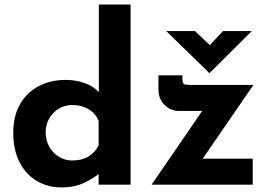

<svg xmlns="http://www.w3.org/2000/svg" viewBox="-20 -809 1186 841"><path d="M250 12Q189 12 141 -16.5Q93 -45 65.5 -99Q38 -153 38 -227Q38 -301 68 -353Q98 -405 150 -432Q202 -459 268 -459Q310 -459 348.5 -446Q387 -433 413 -406V-362V-789H552V0H412V-85L423 -55Q389 -27 347 -7.5Q305 12 250 12ZM296 -106Q338 -106 366 -122.5Q394 -139 412 -172V-279Q400 -311 369 -330Q338 -349 296 -349Q265 -349 238.5 -333.5Q212 -318 196 -291Q180 -264 180 -229Q180 -194 196 -166Q212 -138 238.5 -122Q265 -106 296 -106ZM764 -323Q728 -323 701 -349Q674 -375 674 -419V-479H779V-465Q779 -444 786.5 -440.5Q794 -437 813 -437H1090L848 -85L822 -114H1087V0H644L893 -363L914 -323ZM834 -673 912 -599 878 -589 957 -673H1083L898 -489H897L708 -673Z"/></svg>

Font: Reem Kufi Fun
Style: Regular
Weight: 400
Designer: Khaled Hosny
Version: Version 1.005